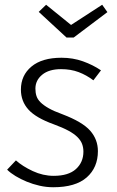

<svg xmlns="http://www.w3.org/2000/svg" viewBox="-20 -777 494 808"><path d="M373 -439Q344 -461 311 -473.5Q278 -486 237 -486Q186 -486 157.5 -462.5Q129 -439 129 -404Q129 -387 133.5 -373Q138 -359 150.5 -346.5Q163 -334 185 -321.5Q207 -309 243 -296Q327 -264 359.5 -227Q392 -190 392 -141Q392 -72 345 -30.5Q298 11 204 11Q175 11 146.5 4.5Q118 -2 92.5 -12.5Q67 -23 45.5 -36Q24 -49 10 -63L47 -102Q75 -77 118 -57Q161 -37 206 -37Q268 -37 299.5 -65.5Q331 -94 331 -139Q331 -156 325.5 -171Q320 -186 306 -200Q292 -214 268 -227Q244 -240 206 -254Q131 -281 99.5 -316Q68 -351 68 -400Q68 -460 112.5 -497Q157 -534 239 -534Q287 -534 329 -519Q371 -504 405 -481ZM410 -757 432 -726 290 -619H260L143 -727L174 -757L279 -672Z"/></svg>

Font: Glekhifnjqigglhiwekvrgaqftz
Style: Regular
Weight: 300
Italic angle: -8°
Designer: Carrois Corporate & Edenspiekermann
Foundry: Carrois Corporate GbR & Edenspiekermann AG
Version: Version 2.001